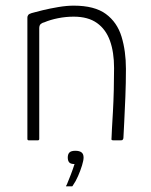

<svg xmlns="http://www.w3.org/2000/svg" viewBox="-20 -497 534 680"><path d="M82 0Q77 0 77 -5Q77 -112 77 -220Q77 -328 77 -435Q77 -440 80 -444Q83 -448 93 -451Q107 -455 132 -461Q157 -467 186.5 -472Q216 -477 241 -477Q315 -477 355 -447.5Q395 -418 410.5 -367Q426 -316 426 -253Q426 -203 424 -153.5Q422 -104 420 -65Q418 -26 417 -7Q415 -2 413.5 -1Q412 0 406 0H382Q377 0 375.5 -1.5Q374 -3 375 -8Q375 -16 376.5 -41Q378 -66 380 -102Q382 -138 383 -178.5Q384 -219 384 -256Q384 -312 369.5 -352.5Q355 -393 323.5 -415.5Q292 -438 241 -438Q213 -438 185.5 -432.5Q158 -427 137 -418Q131 -417 125 -412.5Q119 -408 119 -397Q119 -333 119 -267.5Q119 -202 119 -136Q119 -70 119 -5Q119 0 114 0ZM276 61Q276 71 270.5 89Q265 107 256.5 126.5Q248 146 238 160Q237 163 235 163Q233 163 226 163Q219 163 214 163Q214 162 214 161.5Q214 161 217 156Q223 142 231 121Q239 100 244 84Q230 84 225 78Q220 72 220 61Q220 49 226 43Q232 37 247 37Q261 37 268.5 42.5Q276 48 276 61Z"/></svg>

Font: Glory Thin ExtraLight
Style: Regular
Weight: 250
Version: Version 1.011